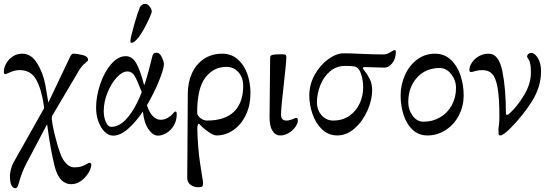

<svg xmlns="http://www.w3.org/2000/svg" viewBox="-30 -695 2887 1005"><path d="M22 225Q22 213 27 192Q32 171 40 157L201 -129L199 -145Q187 -228 159.5 -278Q132 -328 73 -328Q48 -328 25 -317.5Q2 -307 0 -307Q-6 -307 -8 -309.5Q-10 -312 -10 -319Q-10 -340 2 -362Q14 -384 36 -399Q58 -414 87 -414Q133 -414 164 -364.5Q195 -315 207 -252L223 -158L329 -381Q331 -384 335 -393.5Q339 -403 343.5 -408.5Q348 -414 352 -414Q374 -414 402.5 -407Q431 -400 431 -381Q431 -376 412 -361Q398 -350 384 -327Q370 -304 368 -300L245 -92Q240 -83 241 -72Q246 -28 261 27Q284 120 307.5 150.5Q331 181 360 181Q383 181 398 175.5Q413 170 424 163.5Q435 157 437 157Q441 157 444.5 159.5Q448 162 448 166Q448 184 433.5 209Q419 234 395 251.5Q371 269 343 269Q281 269 257 179Q235 94 217 -42H215L108 161Q84 206 70 259Q64 278 60.5 284Q57 290 51 290Q22 290 22 225Z M473 0ZM473 -131Q473 -191 494.5 -254.5Q516 -318 552 -359.5Q588 -401 628 -401Q661 -401 682 -366Q703 -331 723 -254Q724 -251 725 -251Q726 -251 727 -254Q748 -318 766 -395Q769 -409 773.5 -414Q778 -419 790 -419Q806 -419 817 -396Q828 -373 828 -359Q828 -335 802 -271Q776 -207 739 -144Q752 -105 770.5 -86.5Q789 -68 811 -68Q830 -68 847.5 -78Q865 -88 876 -101Q878 -103 881 -107Q884 -111 887 -111Q893 -111 894 -108Q895 -105 895 -96Q895 -63 879.5 -37.5Q864 -12 841 1.5Q818 15 797 15Q771 15 747.5 -18Q724 -51 718 -111Q679 -54 639 -19.5Q599 15 562 15Q538 15 517.5 -5.5Q497 -26 485 -59.5Q473 -93 473 -131ZM689 -160Q702 -186 712 -213Q687 -278 673.5 -299.5Q660 -321 637 -321Q610 -321 581 -289.5Q552 -258 532.5 -209.5Q513 -161 513 -114Q513 -80 524.5 -55.5Q536 -31 552 -31Q590 -31 624.5 -65Q659 -99 689 -160ZM653 -484Q653 -497 672 -564Q691 -631 702 -657Q706 -665 714 -670Q722 -675 729 -675Q743 -675 754.5 -659.5Q766 -644 764 -631Q763 -625 749.5 -595Q736 -565 718.5 -534.5Q701 -504 687 -490Q681 -483 673.5 -477Q666 -471 660 -471Q655 -471 654 -473Q653 -475 653 -478.5Q653 -482 653 -484Z M950 234 951 109 953 -204Q953 -264 975 -312Q997 -360 1038 -387Q1079 -414 1133 -414Q1181 -414 1214.5 -384.5Q1248 -355 1264.5 -308Q1281 -261 1281 -208Q1281 -144 1257 -93.5Q1233 -43 1192 -14.5Q1151 14 1103 14Q1088 14 1060.5 -5Q1033 -24 1014 -45Q1013 -47 1010 -47Q1007 -47 1005 -40Q1003 -33 1003 -22Q1003 20 1008 78Q1011 118 1017.5 160.5Q1024 203 1026 216Q1033 256 1033 263Q1033 277 1028 281Q1023 285 1008 285Q984 285 967 272Q950 259 950 234ZM1243 -246Q1243 -288 1218.5 -316.5Q1194 -345 1155 -345Q1088 -345 1045 -289Q1002 -233 1002 -105Q1002 -91 1018.5 -77.5Q1035 -64 1053 -64Q1148 -64 1195.5 -111Q1243 -158 1243 -246Z M1381 -86 1384 -394Q1384 -404 1395.5 -407.5Q1407 -411 1445 -411Q1461 -411 1465 -407.5Q1469 -404 1469 -394Q1469 -376 1458 -277Q1441 -130 1441 -95Q1441 -64 1469 -64Q1484 -64 1500 -70.5Q1516 -77 1519 -78Q1525 -78 1527 -74.5Q1529 -71 1529 -62Q1529 -49 1516 -30.5Q1503 -12 1481.5 1Q1460 14 1437 14Q1411 14 1395.5 -11.5Q1380 -37 1381 -86Z M1589 -195Q1589 -253 1617.5 -304Q1646 -355 1688.5 -385.5Q1731 -416 1769 -416Q1806 -416 1863 -413Q1889 -412 1919 -411Q1949 -410 1978 -410Q1994 -410 2013 -421.5Q2032 -433 2034 -433Q2042 -433 2042 -424Q2042 -388 2023.5 -364.5Q2005 -341 1982 -341L1878 -344Q1870 -344 1870 -338Q1870 -334 1874 -330Q1892 -308 1905 -282.5Q1918 -257 1918 -223Q1918 -172 1893.5 -116.5Q1869 -61 1827 -23.5Q1785 14 1736 14Q1689 14 1656 -17.5Q1623 -49 1606 -97.5Q1589 -146 1589 -195ZM1871 -239Q1871 -273 1860 -307.5Q1849 -342 1826 -347Q1808 -350 1776 -350Q1731 -350 1697.5 -321.5Q1664 -293 1646.5 -248.5Q1629 -204 1629 -160Q1629 -119 1653.5 -91.5Q1678 -64 1714 -64Q1763 -64 1798.5 -88.5Q1834 -113 1852.5 -153Q1871 -193 1871 -239Z M2067 -195Q2067 -251 2089.5 -301.5Q2112 -352 2153 -383Q2194 -414 2247 -414Q2296 -414 2330 -382Q2364 -350 2380.5 -300Q2397 -250 2397 -195Q2397 -140 2372.5 -92Q2348 -44 2304 -15Q2260 14 2207 14Q2161 14 2129 -16.5Q2097 -47 2082 -95Q2067 -143 2067 -195ZM2357 -235Q2357 -274 2332 -306.5Q2307 -339 2272 -339Q2198 -339 2152.5 -288.5Q2107 -238 2107 -160Q2107 -121 2129.5 -89.5Q2152 -58 2187 -58Q2235 -58 2274 -81Q2313 -104 2335 -144.5Q2357 -185 2357 -235Z M2579 -20Q2579 -22 2581.5 -39.5Q2584 -57 2584 -84Q2584 -183 2574.5 -236Q2565 -289 2546 -308.5Q2527 -328 2495 -328Q2474 -328 2457.5 -323Q2441 -318 2437 -318Q2431 -318 2429 -320.5Q2427 -323 2427 -330Q2427 -347 2440 -367Q2453 -387 2476 -400.5Q2499 -414 2528 -414Q2581 -414 2599.5 -322.5Q2618 -231 2618 -107Q2618 -94 2623 -94Q2627 -94 2630 -95.5Q2633 -97 2639 -103Q2676 -136 2712.5 -196Q2749 -256 2749 -314Q2749 -364 2739 -380Q2729 -396 2729 -397Q2729 -407 2735.5 -412.5Q2742 -418 2751 -418Q2762 -418 2774 -406Q2786 -394 2794 -372.5Q2802 -351 2802 -322Q2802 -241 2755.5 -166.5Q2709 -92 2642 -24Q2604 14 2588 14Q2581 14 2580 7Q2579 0 2579 -20Z"/></svg>

Font: EB Garamond
Style: Regular
Weight: 400
Designer: Georg Duffner and Octavio Pardo
Foundry: Georg Duffner
Version: Version 1.000; ttfautohint (v1.6)